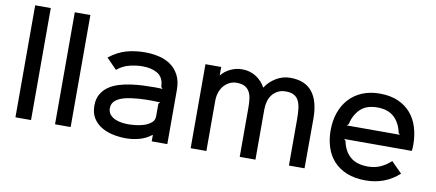

<svg xmlns="http://www.w3.org/2000/svg" viewBox="-74 -1124 3221 1418"><g transform="rotate(10 1537.0 -414.5)"><path d="M207 0H90V-840H207Z M504 0H387V-840H504Z M1229 -406V0H1112V-48H1110Q1069 -16 1019.5 -2.5Q970 11 919 11Q871 11 823 1Q775 -9 736 -32Q697 -55 673 -93Q649 -131 649 -188Q649 -237 669 -272Q689 -307 721.5 -330Q754 -353 797 -366.5Q840 -380 886.5 -386.5Q933 -393 979 -395Q1025 -397 1065 -397Q1077 -397 1096 -396.5Q1115 -396 1124 -395L1112 -407Q1111 -409 1111.5 -413.5Q1112 -418 1111 -419Q1106 -482 1061.5 -508Q1017 -534 951 -534Q903 -534 852.5 -521.5Q802 -509 760 -474L683 -553Q747 -603 812 -621Q877 -639 951 -639Q1002 -639 1052 -628Q1102 -617 1141.5 -590Q1181 -563 1205 -518Q1229 -473 1229 -406ZM1124 -294Q1116 -294 1098.5 -295Q1081 -296 1070 -296Q1048 -296 1022.5 -296Q997 -296 970 -294Q943 -292 915.5 -288.5Q888 -285 863 -279Q818 -268 791.5 -246Q765 -224 765 -188Q765 -160 780 -141.5Q795 -123 818 -112.5Q841 -102 868 -98Q895 -94 919 -94Q941 -94 974 -97.5Q1007 -101 1037.5 -111Q1068 -121 1090 -139.5Q1112 -158 1112 -188V-282Z M2259 -372 2258 0H2141V-349Q2141 -391 2137 -425.5Q2133 -460 2121 -484.5Q2109 -509 2086 -522Q2063 -535 2024 -535Q1990 -535 1965 -522Q1940 -509 1923 -487.5Q1906 -466 1898 -437Q1890 -408 1890 -377V0H1772V-372Q1772 -409 1767.5 -439Q1763 -469 1750 -490.5Q1737 -512 1714.5 -523.5Q1692 -535 1656 -535Q1627 -535 1602.5 -523Q1578 -511 1560 -490Q1542 -469 1532 -440Q1522 -411 1522 -376V0H1404V-630H1522V-567H1523Q1549 -600 1591 -620Q1633 -640 1678 -640Q1738 -640 1784 -610Q1830 -580 1853 -535Q1855 -535 1855 -535Q1884 -580 1933 -610Q1982 -640 2040 -640Q2151 -640 2205 -571.5Q2259 -503 2259 -372Z M3019 -310Q3019 -288 3016 -264H2509L2521 -252Q2535 -178 2582.5 -136Q2630 -94 2716 -94Q2766 -94 2807.5 -112Q2849 -130 2887 -165L2967 -85Q2913 -36 2850.5 -13Q2788 10 2716 10Q2635 10 2575 -14.5Q2515 -39 2476 -82Q2437 -125 2418 -183.5Q2399 -242 2399 -310Q2399 -382 2420 -442.5Q2441 -503 2481 -547Q2521 -591 2579 -615.5Q2637 -640 2711 -640Q2789 -640 2847 -615Q2905 -590 2943.5 -545.5Q2982 -501 3000.5 -440.5Q3019 -380 3019 -310ZM2909 -366 2897 -378Q2883 -450 2837.5 -493Q2792 -536 2711 -536Q2628 -536 2583 -492Q2538 -448 2523 -378L2510 -366Z"/></g></svg>

Font: Sinkin Sans 500 Medium
Style: 500 Medium
Weight: 500
Designer: Keith Bates
Foundry: K-Type
Version: Sinkin Sans (version 1.0)  by Keith Bates   •   © 2014   www